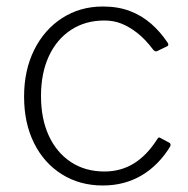

<svg xmlns="http://www.w3.org/2000/svg" viewBox="-20 -560 578 590"><path d="M296 -540Q343 -540 379.5 -526Q416 -512 444.5 -487Q473 -462 495 -429Q500 -421 494 -418L463 -403Q457 -400 451 -407Q426 -440 401.5 -459Q377 -478 353 -487.5Q329 -497 301 -497Q242 -497 198 -468Q154 -439 130 -387Q106 -335 106 -265Q106 -195 130 -143Q154 -91 198 -62Q242 -33 301 -33Q351 -33 391 -57.5Q431 -82 463 -132Q466 -137 468 -137.5Q470 -138 473 -136L501 -121Q506 -118 503 -110Q486 -82 464 -59.5Q442 -37 416 -21.5Q390 -6 360 2Q330 10 296 10Q225 10 170 -24.5Q115 -59 84.5 -120.5Q54 -182 54 -263Q54 -344 85 -406.5Q116 -469 171 -504.5Q226 -540 296 -540Z"/></svg>

Font: Libre Franklin Thin ExtraLight
Style: Regular
Weight: 250
Version: Version 3.000